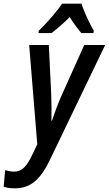

<svg xmlns="http://www.w3.org/2000/svg" viewBox="-101 -786 593 1046"><path d="M109 -606H180C210 -629 244 -658 279 -693C299 -660 323 -628 342 -606H408L410 -618C388 -656 356 -723 343 -766H237C206 -719 151 -658 110 -618ZM-19 240C70 240 122 185 169 89L472 -541H358L231 -258C214 -220 194 -164 182 -128H179C180 -168 180 -226 178 -272L165 -541H58L102 0L72 63C46 116 21 149 -24 149C-43 149 -59 145 -73 141L-81 231C-65 237 -47 240 -19 240Z"/></svg>

Font: Noto Sans Display SemiCondensed Medium
Style: Italic
Weight: 500
Width: 4
Italic angle: -12°
Designer: Monotype Design Team
Foundry: Monotype Imaging Inc.
Version: Version 1.900